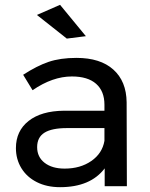

<svg xmlns="http://www.w3.org/2000/svg" viewBox="-20 -772 621 796"><path d="M414 0V-74Q355 4 229 4Q174 4 132.5 -17Q91 -38 68.5 -75Q46 -112 46 -158Q46 -229 98.5 -270.5Q151 -312 245 -313H413V-338Q413 -394 378.5 -424.5Q344 -455 278 -455Q198 -455 115 -398L76 -462Q133 -499 181.5 -515.5Q230 -532 297 -532Q396 -532 450 -483.5Q504 -435 505 -348L506 0ZM413 -188V-241H258Q195 -241 164.5 -222Q134 -203 134 -162Q134 -121 165 -97Q196 -73 248 -73Q313 -73 358.5 -104.5Q404 -136 413 -188ZM229 -752 336 -622 257 -612 133 -710Z"/></svg>

Font: Montserrat arm2
Style: Regular
Weight: 400
Designer: Julieta Ulanovsky
Foundry: Julieta Ulanovsky
Version: Version 6.000